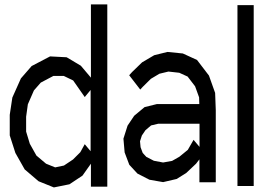

<svg xmlns="http://www.w3.org/2000/svg" viewBox="-20 -840 1212 865"><path d="M23.9 -322.8 35.6 -400.4 74.2 -486.8 122.6 -542.5 205.6 -585.9 280.3 -582 344.2 -543.9 389.6 -490.2V-820.3H463.4V1H389.6V-102.5L351.6 -48.8L293 -9.8L222.7 4.4L153.8 -23.4L91.3 -76.7L49.3 -150.9L23.9 -230ZM97.7 -314V-247.1L114.3 -192.4L144 -139.2L187.5 -102.5L228.5 -85.9L268.1 -94.2L309.1 -121.6L341.8 -154.3L361.8 -190.4L388.2 -158.7V-434.6L361.8 -402.8L309.6 -477.5L267.1 -498H220.7L163.6 -467.8L132.8 -432.6L105.5 -370.1Z M949.2 -421.4 952.1 -343.8V-19H878.4V-122.1L863.3 -102.5L818.8 -60.5L775.9 -33.7L714.8 -19.5L653.3 -30.3L599.1 -58.1L562.5 -97.7L541.5 -153.3L536.1 -215.3L554.7 -273.9L584.5 -318.4L631.3 -357.4L686.5 -371.1H877.9L877 -401.4L858.9 -451.2L825.2 -495.1L787.6 -512.2L738.8 -517.6L698.2 -507.8L659.7 -484.9L622.6 -448.2L611.8 -436.5L562 -501L575.2 -515.6L620.1 -559.1L674.8 -591.3L734.4 -606L803.7 -599.1L867.7 -569.8L921.4 -499.5ZM852.1 -210 878.9 -178.2V-282.7H693.4L660.6 -274.9L635.3 -253.4L619.1 -229.5L610.8 -203.6L613.3 -176.8L623 -150.9L639.2 -133.3L673.3 -115.7L714.8 -107.9L755.4 -115.2L788.1 -133.8L826.2 -165Z M1049.8 -2V-816.9H1123V-2Z"/></svg>

Font: Gap Sans
Style: Regular
Weight: 400
Designer: Alexandre Liziard and Étienne Ozeray
Foundry: Interstices.io
Version: Version 1.6.1 - December 3. 2014